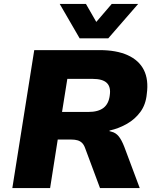

<svg xmlns="http://www.w3.org/2000/svg" viewBox="-20 -961 803 981"><path d="M43 0 155 -705H489Q575 -705 632.5 -679Q690 -653 715 -603.5Q740 -554 730 -481Q725 -427 697.5 -389.5Q670 -352 629 -328.5Q588 -305 540 -294L539 -291L550 -288Q571 -283 586 -265Q601 -247 615 -211L694 0H491L415 -204Q409 -221 399.5 -230.5Q390 -240 376.5 -244Q363 -248 344 -248H275L236 0ZM297 -389H431Q482 -389 509 -410Q536 -431 541 -475Q547 -517 525.5 -537.5Q504 -558 453 -558H324ZM387 -765 285 -941H419L472 -849L551 -941H686L533 -765Z"/></svg>

Font: Nunito Sans 7pt Black
Style: Italic
Weight: 900
Italic angle: -9°
Version: Version 3.101;gftools[0.9.27]